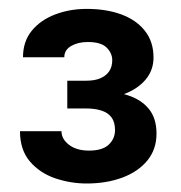

<svg xmlns="http://www.w3.org/2000/svg" viewBox="-20 -737 411 436"><path d="M132.8 -553.7H175.3Q195.8 -553.7 208.7 -559.6Q221.7 -565.4 228.3 -575.7Q234.9 -585.9 234.9 -600.1Q234.9 -616.2 222.2 -628.9Q209.5 -641.6 179.2 -641.6Q157.2 -641.6 141.6 -632.6Q126 -623.5 126 -606.9H32.2Q32.2 -642.6 52 -667Q71.8 -691.4 105 -704.1Q138.2 -716.8 176.8 -716.8Q221.7 -716.8 255.9 -704.1Q290 -691.4 309.3 -666.7Q328.6 -642.1 328.6 -606.4Q328.6 -577.6 310.8 -556.4Q293 -535.2 262 -523.4Q231 -511.7 190.9 -511.7H132.8ZM132.8 -490.7V-531.2H190.9Q235.4 -531.2 267.6 -521.5Q299.8 -511.7 317.6 -490.2Q335.4 -468.8 335.4 -433.6Q335.4 -397.9 314.7 -372.6Q293.9 -347.2 257.8 -333.7Q221.7 -320.3 176.8 -320.3Q140.6 -320.3 105.7 -332Q70.8 -343.8 48.1 -370.1Q25.4 -396.5 25.4 -439H119.6Q119.6 -421.4 136.7 -408.2Q153.8 -395 182.1 -395Q212.9 -395 227.1 -408.7Q241.2 -422.4 241.2 -441.4Q241.2 -459.5 233.4 -470.2Q225.6 -481 210.7 -485.8Q195.8 -490.7 175.3 -490.7Z"/></svg>

Font: Roboto SemiBold
Style: Regular
Weight: 600
Designer: Christian Robertson
Foundry: Google
Version: Version 3.009; 2024